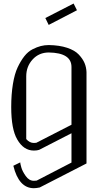

<svg xmlns="http://www.w3.org/2000/svg" viewBox="-20 -832 602 1061"><path d="M386.7 -812.5 405.3 -775.4 249 -694.3 230.5 -732.4ZM250 -542Q195.3 -542 160.2 -503.4Q125 -464.8 125 -410.2V-63.5Q143.6 -42 167 -42Q176.8 -42 180.7 -43L375 -142.6V-461.9Q375 -540 250 -542ZM250 -583Q308.6 -582 351.1 -567.9Q393.6 -553.7 415.5 -530.3Q437.5 -506.8 447.3 -483.4Q457 -460 458 -433.6V71.3L199.2 204.1Q179.7 208 167 208Q84 208 53.7 84Q89.8 66.4 91.8 65.4Q91.8 71.3 97.7 92.8Q103.5 114.3 122.1 140.6Q140.6 167 167 167Q177.7 167 182.6 166L375 66.4V-95.7L196.3 -3.9Q184.6 0 167 0Q110.4 0 75.2 -61.5Q42 -118.2 42 -240.2Q42 -310.5 51.3 -367.2Q60.5 -423.8 77.6 -460Q94.7 -496.1 114.7 -521.5Q134.8 -546.9 159.7 -559.6Q184.6 -572.3 205.6 -577.6Q226.6 -583 250 -583Z"/></svg>

Font: wanta
Style: Medium
Weight: 500
Version: Version 0.91